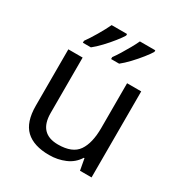

<svg xmlns="http://www.w3.org/2000/svg" viewBox="-180 -896 978 1036"><g transform="rotate(30 309.0 -378.0)"><path d="M533 -536V0H461L448 -71H444Q418 -29 372 -9.5Q326 10 274 10Q177 10 128 -36.5Q79 -83 79 -185V-536H168V-191Q168 -63 287 -63Q376 -63 410.5 -113Q445 -163 445 -257V-536ZM488 -756Q478 -739 455 -710Q432 -681 405 -652.5Q378 -624 355 -606H305V-618Q319 -637 335 -663Q351 -689 366.5 -716.5Q382 -744 392 -766H488ZM312 -756Q302 -739 279 -710Q256 -681 229 -652.5Q202 -624 179 -606H129V-618Q150 -647 175 -689.5Q200 -732 216 -766H312Z"/></g></svg>

Font: Noto Sans Nabataean
Style: Regular
Weight: 400
Designer: Monotype Design Team
Foundry: Monotype Imaging Inc.
Version: Version 2.001; ttfautohint (v1.8.4.7-5d5b)